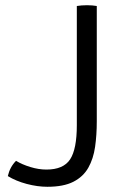

<svg xmlns="http://www.w3.org/2000/svg" viewBox="-20 -706 476 736"><path d="M41.5 -89.5Q64.5 -75.5 96.2 -65.8Q128 -56 158 -56Q223 -56 248.8 -95.2Q274.5 -134.5 274.5 -226V-683Q282.5 -684.5 292.8 -685.2Q303 -686 313.5 -686Q323.5 -686 333.5 -685.2Q343.5 -684.5 351 -683V-241Q351 -188.5 344.5 -143Q338 -97.5 318.5 -63Q299 -28.5 261.2 -9.2Q223.5 10 161.5 10Q123.5 10 82.2 -1Q41 -12 10 -31Q14 -48.5 21.8 -63Q29.5 -77.5 41.5 -89.5Z"/></svg>

Font: Signika SC
Style: Regular
Weight: 300
Designer: Anna Giedryś
Foundry: Anna Giedryś
Version: Version 2.000